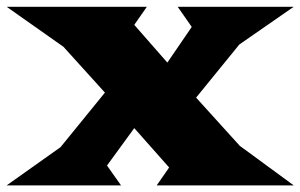

<svg xmlns="http://www.w3.org/2000/svg" viewBox="-25 -561 909 581"><path d="M158.2 -115.7 292.5 -280.8 167 -419.4 -4.9 -540.5H419.4L381.3 -485.8L481.4 -371.6L555.2 -479.5L512.7 -540.5H863.8L699.2 -426.3L568.4 -265.6L700.7 -119.6L863.8 0H449.2L486.8 -54.2L381.3 -173.3L298.8 -60.1L341.3 0H-4.9Z"/></svg>

Font: Goblin One
Style: Regular
Weight: 400
Designer: Riccardo De Franceschi
Foundry: Sorkin Type Co.
Version: Version 1.001